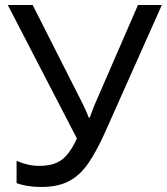

<svg xmlns="http://www.w3.org/2000/svg" viewBox="-20 -734 664 764"><path d="M396 -203Q364 -132 331.5 -84.5Q299 -37 255 -13.5Q211 10 143 10Q115 10 90.5 6Q66 2 46 -5V-94Q66 -85 89 -79.5Q112 -74 137 -74Q193 -74 225.5 -98Q258 -122 286 -183L11 -714H110L309 -321Q314 -311 321 -295.5Q328 -280 333 -266H337Q341 -277 347 -292.5Q353 -308 357 -318L529 -714H624Z"/></svg>

Font: Noto Sans
Style: Regular
Weight: 400
Designer: Monotype Design Team
Foundry: Monotype Imaging Inc.
Version: Version 2.007